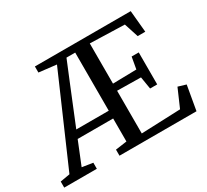

<svg xmlns="http://www.w3.org/2000/svg" viewBox="-186 -968 1284 1193"><g transform="rotate(-30 456.0 -371.5)"><path d="M357.5 -43.5 439 -55V-220H184.5L118 -55.5L195 -43.5V0H-39V-43.5L30.5 -55.5L304.5 -685L179.5 -699.5V-743H867L881.5 -587H827L794 -689L546.5 -696.5V-408L716 -411.5L731 -496H782V-266.5H731L716.5 -354.5L546.5 -357V-50.5L827.5 -61.5L884 -191.5L940.5 -174.5L910 0H357.5ZM206.5 -275.5H439.5V-692.5H377L322.5 -560Z"/></g></svg>

Font: Merriweather 12pt
Style: Regular
Weight: 400
Designer: Eben Sorkin
Foundry: Eben Sorkin
Version: Version 2.100